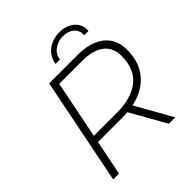

<svg xmlns="http://www.w3.org/2000/svg" viewBox="-234 -1033 1187 1187"><g transform="rotate(-45 360.0 -439.5)"><path d="M70 0 210 -700H455Q571 -700 634.5 -649.5Q698 -599 698 -507Q698 -397 639.5 -329Q581 -261 478 -239L613 0H557L426 -232Q402 -230 377 -230H167L121 0ZM176 -275H377Q505 -275 576 -332.5Q647 -390 647 -503Q647 -577 596.5 -615.5Q546 -654 452 -654H252ZM323 -757Q332 -814 375.5 -846.5Q419 -879 479 -879Q537 -879 576 -846Q615 -813 611 -757H574Q577 -798 549 -822Q521 -846 476 -846Q433 -846 400 -822Q367 -798 361 -757Z"/></g></svg>

Font: Montserrat Light
Style: Italic
Weight: 300
Italic angle: -11.3°
Designer: Julieta Ulanovsky
Foundry: Julieta Ulanovsky
Version: Version 9.000; ttfautohint (v1.8.4.7-5d5b)